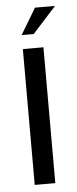

<svg xmlns="http://www.w3.org/2000/svg" viewBox="-49 -669 278 697"><g transform="rotate(-5 89.5 -320.5)"><path d="M49 0V-495H124V0ZM49 -546 106 -641H179L93 -546Z"/></g></svg>

Font: Alumni Sans Medium
Style: Regular
Weight: 500
Designer: Robert E. Leuschke
Foundry: Robert E. Leuschke
Version: Version 1.018